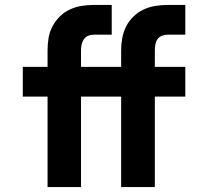

<svg xmlns="http://www.w3.org/2000/svg" viewBox="-20 -755 840 775"><path d="M172 0V-365H72V-485H172V-552Q172 -577 176 -601.5Q180 -626 191.5 -648Q203 -670 221 -688Q239 -706 261.5 -716.5Q284 -727 308.5 -731Q333 -735 358 -735H431V-615H358Q346 -615 335.5 -610.5Q325 -606 318.5 -596.5Q312 -587 309.5 -575.5Q307 -564 307 -552V-485H469V-552Q469 -577 473.5 -601.5Q478 -626 489 -648Q500 -670 518.5 -688Q537 -706 559.5 -716.5Q582 -727 606.5 -731Q631 -735 656 -735H728V-615H656Q644 -615 633 -610.5Q622 -606 615.5 -596.5Q609 -587 607 -575.5Q605 -564 605 -552V-485H728V-365H605V0H469V-365H307V0Z"/></svg>

Font: Iosevka Aile Heavy
Style: Regular
Weight: 900
Designer: Belleve Invis
Foundry: Belleve Invis
Version: Version 31.1.0; ttfautohint (v1.8.4)